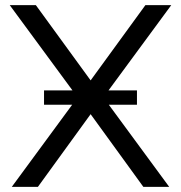

<svg xmlns="http://www.w3.org/2000/svg" viewBox="-20 -730 707 750"><path d="M152 -321V-377H263L18 -710H120L334 -416L548 -710H649L404 -377H515V-321H405L641 0H540L334 -284L128 0H26L262 -321Z"/></svg>

Font: Raleway Medium
Style: Regular
Weight: 500
Designer: Matt McInerney, Pablo Impallari, Rodrigo Fuenzalida
Foundry: Matt McInerney, Pablo Impallari, Rodrigo Fuenzalida
Version: Version 4.026